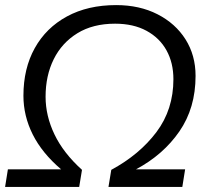

<svg xmlns="http://www.w3.org/2000/svg" viewBox="-22 -734 828 754"><path d="M-2 0 9 -69H218Q143 -133 106.5 -206Q70 -279 70 -358Q70 -465 114.5 -545Q159 -625 241 -669.5Q323 -714 434 -714Q526 -714 596.5 -678Q667 -642 706.5 -579.5Q746 -517 746 -436Q746 -310 682.5 -218Q619 -126 512 -69H705L694 0H404L415 -67Q526 -127 592.5 -215.5Q659 -304 659 -423Q659 -487 632 -536Q605 -585 553.5 -613Q502 -641 430 -641Q343 -641 282 -603.5Q221 -566 189 -501.5Q157 -437 157 -354Q157 -279 192 -206Q227 -133 300 -67L289 0Z"/></svg>

Font: Mulish
Style: Italic
Weight: 400
Italic angle: -9°
Designer: Vernon Adams
Foundry: Vernon Adams
Version: Version 3.603; ttfautohint (v1.8.3)